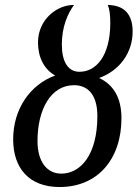

<svg xmlns="http://www.w3.org/2000/svg" viewBox="-20 -745 554 773"><path d="M220 8C374 8 469 -105 469 -269C469 -356 433 -406 379 -431C462 -461 514 -533 514 -618C514 -689 479 -724 414 -725C421 -708 424 -686 424 -650C423 -518 366 -456 300 -456C251 -456 229 -501 229 -566C229 -636 252 -690 278 -725C210 -726 133 -667 133 -574C133 -516 156 -467 202 -441C101 -404 33 -306 33 -184C33 -68 97 8 220 8ZM227 -46C166 -46 131 -98 131 -177C131 -305 185 -402 278 -402C335 -402 372 -362 372 -278C372 -121 304 -46 227 -46Z"/></svg>

Font: Noto Serif ExtraCondensed
Style: Italic
Weight: 400
Width: 2
Italic angle: -12°
Designer: Monotype Design Team
Foundry: Monotype Imaging Inc.
Version: Version 2.014